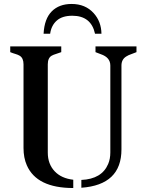

<svg xmlns="http://www.w3.org/2000/svg" viewBox="-20 -926 726 961"><path d="M387.2 -25.4Q489.7 -29.8 521.5 -105.5Q532.2 -130.4 532.2 -163.1V-598.1Q532.2 -638.7 484.4 -654.8Q471.2 -659.2 458 -665V-693.8H663.1V-665Q649.9 -659.2 636.5 -654.8Q623 -650.4 612.3 -643.6Q587.9 -628.9 587.9 -598.1V-178.2Q587.9 -0.5 387.2 13.7ZM346.7 15.1Q164.1 15.1 114.3 -98.6Q97.7 -136.2 97.7 -185.1V-604Q97.7 -635.3 78.6 -647Q69.8 -652.3 57.6 -655.8Q45.4 -659.2 31.2 -665V-693.8H286.6V-665Q272 -659.2 259.8 -655.8Q247.6 -652.3 238.3 -647Q219.2 -635.7 219.2 -604V-162.1Q219.2 -105 253.9 -68.4Q287.1 -33.2 346.7 -26.4ZM455.6 -757.3Q436 -847.2 341.8 -847.2Q291.5 -847.2 264.2 -823Q236.8 -798.8 231 -757.3H198.2Q202.1 -832 239 -869.1Q275.9 -906.2 338.4 -906.2Q407.2 -906.2 448.7 -860.4Q486.8 -818.4 487.8 -757.3Z"/></svg>

Font: Stardos Stencil
Style: Regular
Weight: 400
Version: Version 1.000